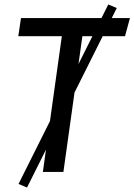

<svg xmlns="http://www.w3.org/2000/svg" viewBox="-20 -770 602 860"><path d="M63 54 465 -750 503 -734 101 70ZM74 -689H562L540 -608H349L264 0H172L257 -608H62Z"/></svg>

Font: Fira Sans Variable
Style: Italic
Weight: 397
Italic angle: -8°
Designer: Carrois Corporate & Edenspiekermann AG
Foundry: Carrois Corporate GbR & Edenspiekermann AG
Version: Version 4.202